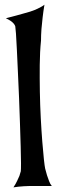

<svg xmlns="http://www.w3.org/2000/svg" viewBox="-20 -769 261 816"><path d="M37.1 27.3Q46.9 12.7 52.7 0Q58.6 -12.7 62.5 -21.5Q66.4 -32.2 68.4 -41Q69.3 -46.9 69.3 -75.2Q69.3 -103.5 67.9 -146.5Q66.4 -189.5 64.9 -243.2Q63.5 -296.9 61 -352.5Q58.6 -408.2 56.2 -460.9Q53.7 -513.7 51.8 -556.2Q49.8 -598.6 47.9 -626Q45.9 -653.3 44.9 -657.2Q43 -663.1 38.1 -668.9Q28.3 -680.7 4.9 -691.4Q54.7 -704.1 81.1 -711.9Q96.7 -715.8 108.4 -719.7Q119.1 -723.6 129.9 -727.5Q138.7 -731.4 149.4 -736.8Q160.2 -742.2 168.9 -749Q164.1 -720.7 161.1 -694.3Q158.2 -668 156.2 -645.5Q154.3 -620.1 154.3 -596.7Q149.4 -548.8 148.9 -492.7Q148.4 -436.5 149.4 -378.9Q150.4 -321.3 153.3 -266.6Q156.2 -211.9 159.7 -167.5Q163.1 -123 166.5 -92.3Q169.9 -61.5 171.9 -52.7Q175.8 -38.1 179.7 -24.4Q183.6 -12.7 188.5 0.5Q193.4 13.7 200.2 21.5H105.5Q92.8 21.5 81.1 22.5Q70.3 23.4 58.6 24.4Q46.9 25.4 37.1 27.3Z"/></svg>

Font: Irish Growler
Style: Regular
Weight: 400
Designer: Squid
Foundry: Font Diner, Inc DBA Sideshow
Version: Version 1.000